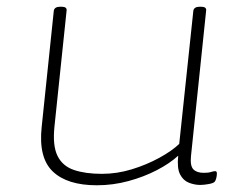

<svg xmlns="http://www.w3.org/2000/svg" viewBox="-20 -545 733 571"><path d="M268 6Q180 6 137 -35Q94 -76 104 -168L140 -513Q142 -525 159 -525H163Q180 -525 178 -513L142 -169Q136 -112 151 -81.5Q166 -51 200 -39.5Q234 -28 283 -28Q328 -28 372 -41.5Q416 -55 453.5 -75.5Q491 -96 513 -117L555 -513Q557 -525 574 -525H578Q595 -525 593 -513L548 -81Q545 -52 555 -41.5Q565 -31 586 -31Q600 -31 607.5 -33.5Q615 -36 620 -36Q625 -36 625 -29Q625 -22 623 -14.5Q621 -7 618 -4Q614 0 600 2.5Q586 5 575 5Q559 5 542 -1.5Q525 -8 515.5 -26.5Q506 -45 510 -82Q485 -59 446.5 -39Q408 -19 362 -6.5Q316 6 268 6Z"/></svg>

Font: Asap Expanded Expanded Thin
Style: Italic
Weight: 100
Width: 7
Italic angle: -6°
Designer: Pablo Cosgaya
Foundry: Omnibus-Type
Version: Version 3.001; ttfautohint (v1.8.4.7-5d5b)